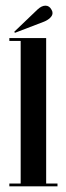

<svg xmlns="http://www.w3.org/2000/svg" viewBox="-20 -658 234 678"><path d="M13 0V-10H53V-513.5H13V-523.5H143V-10H183V0ZM32.5 -542 30.5 -546 112.5 -624.5Q127 -638 140.5 -638Q154.5 -638 162 -623.5Q165.5 -618 165.5 -612Q165.5 -603 156.8 -594.8Q148 -586.5 135.5 -581.5Z"/></svg>

Font: Imbue 100pt Medium
Style: Regular
Weight: 500
Designer: Tyler Finck
Foundry: Etcetera Type Company
Version: Version 1.102; ttfautohint (v1.8.3)